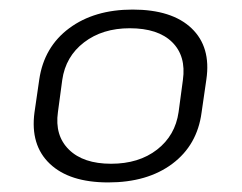

<svg xmlns="http://www.w3.org/2000/svg" viewBox="-20 -736 505 401"><path d="M206 -355Q125 -355 84 -394Q43 -433 52 -501L62 -570Q72 -638 124.5 -677Q177 -716 257 -716Q339 -716 380 -677Q421 -638 411 -570L401 -501Q392 -433 340 -394Q288 -355 206 -355ZM212 -394Q270 -394 308 -423.5Q346 -453 353 -502L362 -569Q369 -619 339.5 -648Q310 -677 251 -677Q194 -677 155.5 -647.5Q117 -618 110 -569L101 -502Q94 -453 124 -423.5Q154 -394 212 -394Z"/></svg>

Font: Pathway Extreme 8pt Thin 12pt Thin
Style: Italic
Weight: 250
Italic angle: -8°
Version: Version 1.001;gftools[0.9.26]